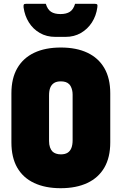

<svg xmlns="http://www.w3.org/2000/svg" viewBox="-20 -970 640 1010"><path d="M300 -720Q382 -720 440 -692.5Q498 -665 529 -611.5Q560 -558 560 -479V-221Q560 -142 529 -88.5Q498 -35 439.5 -7.5Q381 20 299 20Q218 20 159.5 -7.5Q101 -35 70.5 -88.5Q40 -142 40 -221V-479Q40 -558 71 -611.5Q102 -665 160 -692.5Q218 -720 300 -720ZM238 -228Q238 -209 243 -195Q248 -181 256 -173Q263 -166 274.5 -162Q286 -158 300 -158Q322 -158 335.5 -166.5Q349 -175 355.5 -191.5Q362 -208 362 -232V-472Q362 -485 359.5 -495.5Q357 -506 353 -514Q349 -522 344 -527Q336 -535 325 -538.5Q314 -542 300 -542Q278 -542 264.5 -533.5Q251 -525 244.5 -509Q238 -493 238 -468ZM375 -950Q401 -950 426.5 -950Q452 -950 478 -950Q488 -950 491 -946.5Q494 -943 492 -931Q486 -887 463.5 -852Q441 -817 405.5 -796.5Q370 -776 325 -776H271Q225 -776 189.5 -796.5Q154 -817 132 -852Q110 -887 104 -931Q103 -943 105.5 -946.5Q108 -950 118 -950Q144 -950 169.5 -950Q195 -950 221 -950Q230 -920 248.5 -908Q267 -896 298 -896Q329 -896 347.5 -908Q366 -920 375 -950Z"/></svg>

Font: Recursive Monospace Black
Style: Regular
Weight: 900
Version: Version 1.047